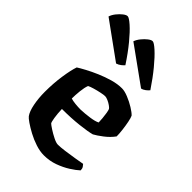

<svg xmlns="http://www.w3.org/2000/svg" viewBox="-230 -851 935 935"><g transform="rotate(45 237.0 -384.0)"><path d="M262 0Q235 0 204.5 -10Q174 -20 147 -34.5Q120 -49 100.5 -62.5Q81 -76 76 -83Q62 -102 54.5 -140.5Q47 -179 47 -222Q47 -281 55 -334.5Q63 -388 73 -416Q87 -425 113 -439Q139 -453 171.5 -467Q204 -481 237.5 -490.5Q271 -500 301 -500Q319 -500 345 -489.5Q371 -479 394.5 -464.5Q418 -450 428 -439Q433 -429 437.5 -406.5Q442 -384 445 -359Q448 -334 448 -316Q430 -291 403 -270.5Q376 -250 359 -241Q334 -234 281 -228Q228 -222 165 -222Q166 -190 170 -165Q174 -140 178 -135Q183 -130 201.5 -118Q220 -106 241 -95.5Q262 -85 274 -85Q291 -85 321 -89Q351 -93 381 -98Q411 -103 427 -106Q431 -102 436 -94.5Q441 -87 441 -75Q425 -60 397.5 -42.5Q370 -25 335.5 -12.5Q301 0 262 0ZM231 -284Q260 -285 291.5 -289.5Q323 -294 338 -302Q338 -313 336.5 -329.5Q335 -346 332.5 -361.5Q330 -377 327 -384Q324 -389 313.5 -396.5Q303 -404 290.5 -409.5Q278 -415 270 -415Q261 -415 242 -411Q223 -407 204 -401.5Q185 -396 176 -391Q169 -373 166 -344Q163 -315 163 -292Q175 -288 194.5 -286Q214 -284 231 -284ZM195 -565 7 -701Q12 -717 24.5 -732.5Q37 -748 50 -758Q63 -768 72 -768Q82 -768 107.5 -745.5Q133 -723 166 -683Q199 -643 233 -591Q228 -585 218 -577Q208 -569 195 -565ZM367 -565 178 -701Q183 -716 195.5 -731.5Q208 -747 221.5 -757.5Q235 -768 244 -768Q254 -768 279.5 -745Q305 -722 338 -682Q371 -642 405 -591Q400 -584 389 -575.5Q378 -567 367 -565Z"/></g></svg>

Font: Texturina SemiBold
Style: Regular
Weight: 600
Designer: Guillermo Torres Carreño
Foundry: Omnibus-Type
Version: Version 1.002; ttfautohint (v1.8.3)